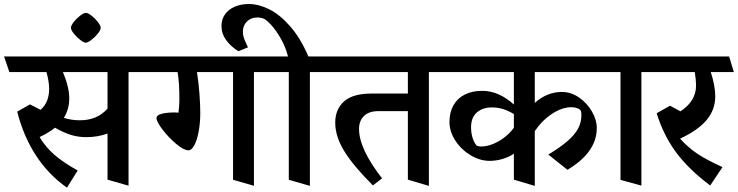

<svg xmlns="http://www.w3.org/2000/svg" viewBox="-45 -854 3586 933"><path d="M682.6 -503.9H579.6V48.3L477.5 19V-205.1Q429.7 -187.5 374.5 -187.5Q333.5 -187.5 297.4 -199.2Q261.2 -210.9 222.2 -233.4Q192.9 -209.5 147.5 -188Q175.8 -140.1 218 -103Q260.3 -65.9 332.5 -25.4L280.3 58.1Q188.5 -7.3 128.4 -100.6Q68.4 -193.8 38.6 -311.5L100.6 -346.7L152.3 -320.3Q174.3 -340.3 184.1 -365.7Q193.8 -391.1 193.8 -421.9Q193.8 -458 180.7 -503.9H0.5L-25.4 -579.6H658.2ZM477.5 -503.9H260.7Q291.5 -431.2 291.5 -375.5Q291.5 -323.2 265.1 -281.2Q303.7 -269.5 342.3 -269.5Q385.3 -269.5 418.5 -283.4Q451.7 -297.4 477.5 -326.2Z M299.8 -719.2Q299.8 -730 313.5 -747.3Q327.1 -764.6 344.7 -778.1Q362.3 -791.5 372.1 -791.5Q382.8 -791.5 400.1 -777.8Q417.5 -764.2 430.9 -746.8Q444.3 -729.5 444.3 -719.2Q444.3 -708 430.4 -690.7Q416.5 -673.3 398.7 -659.9Q380.9 -646.5 372.1 -646.5Q362.8 -646.5 345.2 -659.9Q327.6 -673.3 313.7 -690.7Q299.8 -708 299.8 -719.2Z M631.8 -579.6H1273.4L1297.4 -503.9H1189V48.8L1087.4 19.5V-503.9H912.1Q919.9 -455.6 924.1 -400.1Q928.2 -344.7 928.2 -305.7Q928.2 -256.8 920.4 -215.1Q912.6 -173.3 899.4 -148.4Q886.2 -123.5 871.1 -123.5Q848.1 -123.5 811 -154.8Q773.9 -186 744.6 -224.6Q715.3 -263.2 715.3 -280.8Q715.3 -293.5 737.8 -300.3Q760.3 -307.1 802.2 -307.6Q810.5 -307.6 822.3 -306.6Q823.7 -316.9 825.2 -335.7Q826.7 -354.5 826.7 -374Q826.7 -454.1 817.9 -503.9H657.7Z M1271.5 -503.9 1245.1 -579.6H1354.5Q1342.3 -627 1319.3 -667Q1296.4 -707 1273.2 -732.2Q1250 -757.3 1237.8 -762.7Q1223.6 -769 1204.1 -769Q1174.8 -769 1155 -749.5Q1135.3 -730 1135.3 -700.7Q1135.3 -684.1 1139.9 -670.4Q1144.5 -656.7 1155.3 -633.8L1160.2 -624L1113.3 -605Q1075.7 -628.9 1053.5 -659.7Q1031.2 -690.4 1031.2 -728Q1031.2 -759.8 1048.1 -783.9Q1064.9 -808.1 1095.2 -821.3Q1125.5 -834.5 1164.1 -834.5Q1211.4 -834.5 1262.9 -809.1Q1314.5 -783.7 1364.7 -726.6Q1415 -669.4 1453.6 -579.6H1534.7L1558.6 -503.9H1460.9V49.3L1358.4 19.5V-503.9Z M2138.2 -503.9H2039.1V49.3L1937 19V-314H1793.5Q1747.6 -314 1723.6 -290.3Q1699.7 -266.6 1699.7 -227.5Q1699.7 -130.9 1811.5 12.7L1767.1 46.9Q1672.4 -47.4 1628.2 -119.1Q1584 -190.9 1584 -257.8Q1584 -322.8 1626.7 -361.1Q1669.4 -399.4 1759.8 -399.4H1937V-503.9H1533.7L1508.3 -579.6H2113.3Z M2855 -231.9Q2855 -113.8 2712.4 -28.8L2619.6 -103Q2678.7 -138.7 2713.6 -169.2Q2748.5 -199.7 2764.4 -229.7Q2780.3 -259.8 2780.3 -294.4Q2780.3 -312.5 2775.9 -318.4Q2772 -323.7 2760 -328.4Q2748 -333 2731.9 -333Q2686.5 -333 2637.7 -301Q2588.9 -269 2553.7 -216.8V49.3L2452.1 19V-106.9Q2425.8 -89.8 2395.5 -81.1Q2365.2 -72.3 2334 -72.3Q2287.6 -72.3 2242.2 -99.4Q2196.8 -126.5 2168 -170.2Q2139.2 -213.9 2139.2 -261.2Q2139.2 -308.1 2158.4 -342.3Q2177.7 -376.5 2213.6 -394.5Q2249.5 -412.6 2298.8 -412.6Q2377.9 -412.6 2452.1 -346.2V-503.9H2110.4L2084.5 -579.6H2891.1L2916 -503.9H2553.7V-354Q2613.3 -407.2 2685.5 -407.2Q2729.5 -407.2 2768.6 -380.4Q2807.6 -353.5 2831.3 -312.5Q2855 -271.5 2855 -231.9ZM2452.1 -233.4V-299.8Q2425.3 -315.9 2399.4 -324Q2373.5 -332 2346.2 -332Q2299.3 -332 2271.7 -307.1Q2244.1 -282.2 2244.1 -236.3Q2244.1 -182.6 2269 -148.9Q2275.4 -142.1 2293.5 -142.1Q2320.3 -142.1 2350.6 -154.3Q2380.9 -166.5 2407.7 -187.5Q2434.6 -208.5 2452.1 -233.4Z M2887.7 -503.9 2862.3 -579.6H3151.4L3174.8 -503.9H3071.8V47.9L2970.2 20V-503.9Z M3465.8 -42 3406.2 47.4Q3301.8 -30.8 3240.5 -113.5Q3179.2 -196.3 3146 -303.7L3210.9 -340.3L3261.2 -313Q3337.4 -361.8 3337.4 -439Q3337.4 -465.8 3331.1 -503.9H3116.2L3090.3 -579.6H3498L3521 -503.9H3408.7Q3418.9 -474.1 3424.8 -442.9Q3430.7 -411.6 3430.7 -386.2Q3430.7 -321.3 3389.4 -271.5Q3348.1 -221.7 3259.8 -180.2Q3299.8 -136.2 3344.5 -106.4Q3389.2 -76.7 3465.8 -42Z"/></svg>

Font: Vesper Libre Medium
Style: Regular
Weight: 500
Designer: Robert Keller & Kimya Gandhi
Foundry: Mota Italic
Version: Version 1.058